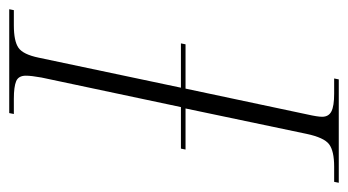

<svg xmlns="http://www.w3.org/2000/svg" viewBox="-205 -565 754 416"><g transform="rotate(90 172.0 -357.0)"><path d="M-16 0 -14 -10H19Q53 -10 67.5 -20Q82 -30 89 -64L154 -372H58L60 -382H156L212 -646Q217 -668 217 -678Q217 -692 205.5 -698Q194 -704 167 -704H134L136 -714H360L358 -704H325Q291 -704 276.5 -693Q262 -682 254 -644L199 -382H288L286 -372H196L132 -70Q128 -48 128 -36Q128 -20 140 -15Q152 -10 178 -10H211L209 0Z"/></g></svg>

Font: Noto Serif Display SemiCondensed ExtraLight
Style: Italic
Weight: 200
Width: 4
Italic angle: -12°
Designer: Monotype Design Team
Foundry: Monotype Imaging Inc.
Version: Version 2.009